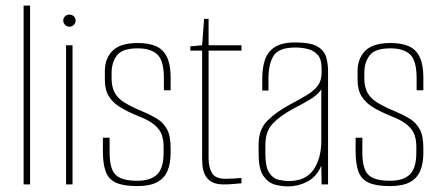

<svg xmlns="http://www.w3.org/2000/svg" viewBox="-20 -656 1572 683"><path d="M64 0V-636H87V0Z M215 0V-495H238V0ZM227 -561Q218 -561 211.5 -567.5Q205 -574 205 -583Q205 -592 211.5 -598Q218 -604 227 -604Q236 -604 242.5 -598Q249 -592 249 -583Q249 -574 242.5 -567.5Q236 -561 227 -561Z M468 6Q421 6 394 -5.5Q367 -17 356.5 -44.5Q346 -72 346 -119V-166H370V-113Q370 -55 391.5 -34Q413 -13 468 -13Q516 -13 539 -35.5Q562 -58 562 -113V-134Q562 -156 556 -175Q550 -194 530.5 -211Q511 -228 472 -243Q435 -258 408.5 -274Q382 -290 367.5 -313Q353 -336 353 -372V-403Q353 -448 380.5 -475.5Q408 -503 470 -503Q510 -503 535.5 -491.5Q561 -480 574 -453Q587 -426 587 -381V-335H563V-378Q563 -440 540 -462Q517 -484 470 -484Q415 -484 396 -459Q377 -434 377 -397V-377Q377 -346 388.5 -325.5Q400 -305 424 -290.5Q448 -276 486 -260Q517 -247 539.5 -233Q562 -219 574.5 -195.5Q587 -172 587 -129V-112Q587 -75 576 -48.5Q565 -22 539 -8Q513 6 468 6Z M775 0Q754 0 739.5 -6Q725 -12 716 -23.5Q707 -35 703 -51.5Q699 -68 699 -90V-476H657V-491L699 -495L706 -589H722V-495H839V-476H722V-94Q722 -61 734 -40.5Q746 -20 783 -20Q798 -20 813.5 -21Q829 -22 839 -23V-4Q828 -3 811 -1.5Q794 0 775 0Z M1004 7Q983 7 959 1Q935 -5 917.5 -29.5Q900 -54 900 -108V-143Q900 -196 932 -227.5Q964 -259 1013 -285Q1049 -304 1073.5 -319Q1098 -334 1111 -352Q1124 -370 1124 -397V-414Q1124 -445 1110.5 -460.5Q1097 -476 1075.5 -481.5Q1054 -487 1031 -487Q972 -487 953.5 -458Q935 -429 935 -376V-334H913V-378Q913 -415 922.5 -443.5Q932 -472 957.5 -488.5Q983 -505 1031 -505Q1084 -505 1108.5 -491Q1133 -477 1140 -453.5Q1147 -430 1147 -403V0H1124L1123 -67Q1108 -29 1075 -11Q1042 7 1004 7ZM1008 -12Q1067 -12 1095 -52Q1123 -92 1123 -157V-338Q1109 -317 1079.5 -300Q1050 -283 1019 -267Q974 -242 949 -215Q924 -188 924 -140V-110Q924 -62 937.5 -41.5Q951 -21 971 -16.5Q991 -12 1008 -12Z M1367 6Q1320 6 1293 -5.5Q1266 -17 1255.5 -44.5Q1245 -72 1245 -119V-166H1269V-113Q1269 -55 1290.5 -34Q1312 -13 1367 -13Q1415 -13 1438 -35.5Q1461 -58 1461 -113V-134Q1461 -156 1455 -175Q1449 -194 1429.5 -211Q1410 -228 1371 -243Q1334 -258 1307.5 -274Q1281 -290 1266.5 -313Q1252 -336 1252 -372V-403Q1252 -448 1279.5 -475.5Q1307 -503 1369 -503Q1409 -503 1434.5 -491.5Q1460 -480 1473 -453Q1486 -426 1486 -381V-335H1462V-378Q1462 -440 1439 -462Q1416 -484 1369 -484Q1314 -484 1295 -459Q1276 -434 1276 -397V-377Q1276 -346 1287.5 -325.5Q1299 -305 1323 -290.5Q1347 -276 1385 -260Q1416 -247 1438.5 -233Q1461 -219 1473.5 -195.5Q1486 -172 1486 -129V-112Q1486 -75 1475 -48.5Q1464 -22 1438 -8Q1412 6 1367 6Z"/></svg>

Font: Alumni Sans Thin
Style: Regular
Weight: 100
Designer: Robert E. Leuschke
Foundry: Robert E. Leuschke
Version: Version 1.018